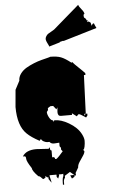

<svg xmlns="http://www.w3.org/2000/svg" viewBox="-70 -1100 727 1232"><g transform="rotate(-5 293.0 -484.0)"><path d="M481.9 -1054.7Q485.4 -1042.5 501 -1024.2Q516.6 -1005.9 517.1 -993.2Q510.7 -991.7 510.7 -983.9Q510.7 -976.1 512.7 -969.7Q515.6 -968.3 517.3 -966.6Q519 -964.8 520.8 -963.4Q522.5 -961.9 522.9 -960.9Q523.4 -960 524.9 -958Q526.4 -956.1 527.3 -950.7L533.7 -952.1L530.3 -939L540 -942.4L551.8 -933.6L556.6 -913.1L563.5 -924.8L572.3 -928.2Q573.7 -920.9 585.9 -896.5L373 -833Q368.2 -832 366.2 -832Q364.3 -832 364.3 -833L343.3 -827.6L344.2 -825.2L273.9 -804.2Q272.9 -810.1 265.9 -823Q258.8 -835.9 256.1 -846.9Q253.4 -857.9 259.5 -869.4Q265.6 -880.9 274.2 -886.5Q282.7 -892.1 296.1 -899.2Q309.6 -906.2 314.5 -910.2ZM460 -354.5V-342.8L469.7 -354.5ZM263.2 18.6Q263.2 19.5 264.4 21.7Q265.6 23.9 263.7 28.3Q258.8 41.5 257.3 44.4L248.5 33.2V18.6H203.6Q203.6 26.9 208 43Q212.4 59.1 212.4 67.4L195.3 42.5V30.8H187L176.8 20V30.8Q165 39.6 161.9 39.6Q158.7 39.6 149.7 29.1Q140.6 18.6 131.8 18.6Q94.7 -18.6 93.8 -37.6Q63.5 -83.5 63.5 -99.9Q63.5 -116.2 54.7 -116.2H43.9Q67.4 -155.8 133.8 -155.8L212.4 -150.9L221.7 -161.1L220.7 -155.8Q220.7 -138.7 230.5 -138.7V-93.8L235.4 -95.2Q248.5 -95.2 248.5 -82H257.3Q272.9 -93.3 301.3 -127.4L292 -138.7V-150.9L284.2 -161.1V-184.1L253.9 -182.1Q232.4 -180.2 221.7 -194.8Q219.2 -194.3 209.2 -194.3Q199.2 -194.3 186.5 -200.7Q173.8 -207 168.9 -218.3L159.7 -207Q107.4 -234.9 80.1 -261.7Q24.4 -314.9 24.4 -436.5L34.2 -546.9L63.5 -602.5Q63.5 -626.5 78.6 -647.2Q93.8 -668 116.5 -681.4Q139.2 -694.8 166.3 -705.8Q193.4 -716.8 216.6 -722.7Q239.7 -728.5 256.3 -732.7Q272.9 -736.8 273.9 -738.3Q317.4 -738.3 343 -728.5Q368.7 -718.8 407.7 -688L411.1 -692.9Q423.3 -678.2 450.4 -652.8Q477.5 -627.4 489.3 -613.8V-602.5H479.5L469.7 -354.5H479.5V-342.8L469.7 -330.1L458 -337.9Q432.1 -355 427.7 -355Q423.3 -355 421.4 -354.5L411.1 -342.8L381.3 -365.2V-354.5H309.6Q289.6 -354.5 289.6 -380.4Q289.6 -386.7 292 -411.1L284.2 -398.9L265.6 -422.4H248.5Q247.1 -422.4 239 -417Q231 -411.6 230.5 -411.1V-398.9L221.7 -387.2Q221.7 -370.6 233.2 -350.3Q244.6 -330.1 257.3 -330.1V-320.3L265.6 -330.1Q308.6 -330.1 357.4 -301.3Q412.1 -269.5 434.6 -225.1Q447.3 -200.2 447.3 -182.1Q447.3 -164.1 443.4 -144.8Q439.5 -125.5 433.6 -125.5Q432.1 -125.5 430.7 -127L439.9 -116.2Q439.9 -104 427.7 -86.4Q415.5 -68.8 403.3 -50Q391.1 -31.2 391.1 -15.1L371.6 18.6L373 34.2H362.3V42.5L345.2 52.2Q344.7 50.8 342.3 45.9Q335.9 32.2 335.9 30.8H362.3L335.9 8.8L301.3 30.8V42.5Q292 54.7 292 67.9V86.9H284.2V75.7Q284.2 43.9 292 30.8V16.1Q290.5 17.6 284.2 18.6Z"/></g></svg>

Font: Butcherman Caps
Style: Regular
Weight: 400
Version: Version 001.003